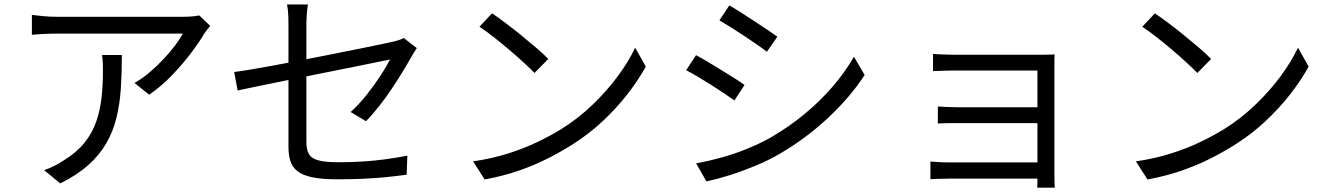

<svg xmlns="http://www.w3.org/2000/svg" viewBox="-20 -793 6020 869"><path d="M931.4 -675.8Q925.5 -669 917.6 -658.8Q909.7 -648.5 904.1 -640.2Q884.6 -606.1 847.3 -556.4Q810 -506.8 761.3 -455.4Q712.5 -404.1 655.3 -364.3L588.8 -417.4Q623.5 -437.2 657.2 -465.7Q690.8 -494.2 720.4 -525.8Q750 -557.3 772.6 -587.5Q795.2 -617.6 807.5 -640.9Q792.5 -640.9 757 -640.9Q721.4 -640.9 672.9 -640.9Q624.4 -640.9 569.2 -640.9Q514.1 -640.9 459.8 -640.9Q405.6 -640.9 358.9 -640.9Q312.2 -640.9 280.1 -640.9Q248 -640.9 237.9 -640.9Q209.8 -640.9 181.6 -639.5Q153.5 -638.2 124.3 -635.4V-725.5Q150.4 -722.1 180.1 -719.5Q209.8 -717 237.9 -717Q248 -717 281 -717Q314 -717 361.7 -717Q409.3 -717 464.9 -717Q520.5 -717 576.2 -717Q631.9 -717 681 -717Q730 -717 764.7 -717Q799.3 -717 812.4 -717Q822.1 -717 835.4 -717.7Q848.7 -718.4 861.8 -719.9Q874.8 -721.5 881.8 -723.3ZM531.6 -544Q531.6 -463.1 526.9 -392Q522.1 -321 506.9 -259.1Q491.6 -197.2 461.1 -144.5Q430.6 -91.7 379.9 -46.2Q329.2 -0.7 252.8 37.1L179.5 -23Q200 -29.6 224.2 -41.4Q248.4 -53.3 269.1 -67.5Q327.5 -103.2 362.6 -147.2Q397.6 -191.1 415.5 -242.5Q433.3 -293.8 439.6 -351.5Q445.9 -409.3 445.9 -471.5Q445.9 -489.6 445.4 -507Q444.8 -524.4 441.6 -544Z M1285.6 -128.7Q1285.6 -151.3 1285.6 -193.6Q1285.6 -235.9 1285.6 -288.8Q1285.6 -341.8 1285.6 -399.1Q1285.6 -456.3 1285.6 -510.7Q1285.6 -565.1 1285.6 -609.7Q1285.6 -654.2 1285.6 -680.8Q1285.6 -695.7 1285.2 -711.5Q1284.8 -727.2 1283.4 -742.8Q1282 -758.4 1279 -772.8H1373.6Q1370.3 -751 1368.5 -726.8Q1366.7 -702.7 1366.7 -680.8Q1366.7 -654.9 1366.7 -612.5Q1366.7 -570.2 1366.7 -518.6Q1366.7 -467 1366.7 -412.9Q1366.7 -358.8 1366.7 -307.7Q1366.7 -256.7 1366.7 -215.8Q1366.7 -174.8 1366.7 -149.7Q1366.7 -115.8 1378.2 -95.7Q1389.6 -75.6 1421 -67.2Q1452.4 -58.7 1511.8 -58.7Q1570.3 -58.7 1622.4 -62Q1674.4 -65.3 1724.2 -72.1Q1774 -78.9 1823.7 -88.3L1820.5 -2.3Q1776 3.9 1727.1 8.8Q1678.1 13.7 1623.5 16.1Q1568.8 18.5 1506.4 18.5Q1436.8 18.5 1393.1 9.3Q1349.4 0.1 1326.1 -18.3Q1302.8 -36.7 1294.2 -64.3Q1285.6 -91.9 1285.6 -128.7ZM1866.4 -575.3Q1861.2 -567.5 1854.1 -556.1Q1847.1 -544.7 1841.6 -535.2Q1824.3 -504.2 1801.5 -466.8Q1778.6 -429.3 1752 -389.7Q1725.5 -350 1696 -312.6Q1666.5 -275.2 1636.6 -244.4L1567 -285.9Q1604.7 -320.2 1639.8 -364.3Q1674.9 -408.5 1702.7 -451.4Q1730.5 -494.3 1745.3 -523.7Q1738.7 -522.6 1704.3 -515.4Q1669.9 -508.2 1616.7 -497.5Q1563.5 -486.7 1498.9 -473.9Q1434.2 -461.1 1367.4 -447.5Q1300.5 -433.8 1238.8 -421.5Q1177.2 -409.2 1129.1 -399Q1081 -388.9 1055.5 -383.5L1039.9 -467.1Q1067.5 -470.5 1115.2 -478.4Q1162.9 -486.4 1223.7 -497.6Q1284.4 -508.8 1350.8 -521.8Q1417.2 -534.8 1481.8 -547.6Q1546.4 -560.3 1602.4 -571.7Q1658.5 -583.1 1698.3 -591.3Q1738.2 -599.5 1754.4 -603.3Q1770.4 -606.8 1784.5 -611.3Q1798.6 -615.8 1807.3 -621.1Z M2207 -732.7Q2233.7 -714.7 2268.7 -688.5Q2303.7 -662.3 2340.2 -632.4Q2376.8 -602.5 2409.1 -574.9Q2441.4 -547.2 2461.6 -526.2L2399.2 -462.7Q2380.4 -482.2 2350 -510.2Q2319.6 -538.2 2283.9 -568.5Q2248.2 -598.7 2213.2 -626.1Q2178.2 -653.5 2150 -671.9ZM2121.3 -62.6Q2208.7 -75.6 2281.3 -98.8Q2353.9 -122 2413.8 -150.9Q2473.7 -179.8 2520.9 -209Q2598.1 -257.3 2662.9 -319.9Q2727.8 -382.4 2776.9 -449.1Q2826 -515.8 2854.7 -577.3L2902.9 -491.7Q2869 -429.8 2819.2 -365.9Q2769.3 -302 2706.2 -243.1Q2643.1 -184.2 2567 -136.5Q2517.2 -105.2 2457.6 -75.1Q2398 -44.9 2327.7 -20.5Q2257.4 3.8 2173.6 19.3Z M3280.8 -768.4Q3303.1 -756.2 3333.1 -736.9Q3363.1 -717.6 3395 -696.7Q3426.9 -675.8 3454.5 -657.3Q3482.2 -638.8 3498.3 -626.8L3451 -558.7Q3433.3 -572.5 3405.9 -591.5Q3378.6 -610.5 3347.7 -630.9Q3316.8 -651.3 3287.3 -669.8Q3257.8 -688.3 3236.1 -700.9ZM3130.7 -53.5Q3185.9 -63.5 3244 -79.6Q3302.1 -95.7 3359 -118.6Q3415.9 -141.4 3466.4 -169.6Q3549.3 -217.6 3620.1 -275.8Q3690.8 -334.1 3747.7 -400Q3804.7 -466 3844.9 -536.2L3893.4 -453.7Q3828.1 -353.2 3728.4 -260Q3628.6 -166.8 3508.5 -96.4Q3458.1 -67.2 3398.8 -42.6Q3339.4 -18 3281.6 0.2Q3223.8 18.4 3177.2 27.8ZM3130.3 -543.3Q3152.4 -531.7 3183.2 -513.3Q3214 -494.9 3246 -475.2Q3278 -455.6 3305.8 -438Q3333.5 -420.4 3349.7 -408.4L3304 -338.3Q3285.2 -351.9 3257.8 -370.3Q3230.3 -388.6 3199.1 -408.5Q3167.9 -428.4 3138.1 -446Q3108.3 -463.6 3085.6 -475.2Z M4202.9 -549Q4212.4 -548 4231.8 -547.1Q4251.2 -546.2 4271.7 -545.7Q4292.2 -545.2 4305.3 -545.2Q4322.1 -545.2 4358.5 -545.2Q4394.8 -545.2 4441.8 -545.2Q4488.8 -545.2 4536.9 -545.2Q4585 -545.2 4626 -545.2Q4667.1 -545.2 4691.5 -545.2Q4708.9 -545.2 4726.1 -545.7Q4743.4 -546.2 4753.3 -546.6Q4752.3 -538.7 4752.3 -524.5Q4752.3 -510.4 4752.3 -495.8Q4752.3 -486.7 4752.3 -453Q4752.3 -419.3 4752.3 -370Q4752.3 -320.8 4752.3 -265.4Q4752.3 -210 4752.3 -156.5Q4752.3 -103 4752.3 -61.1Q4752.3 -19.1 4752.3 2.3Q4752.3 14.3 4752.8 29.8Q4753.3 45.4 4753.9 56.3H4674.5Q4675.5 47.2 4675.5 31.3Q4675.5 15.4 4675.5 -0.2Q4675.5 -26.4 4675.5 -69.1Q4675.5 -111.8 4675.5 -162.6Q4675.5 -213.5 4675.5 -265.2Q4675.5 -316.9 4675.5 -361.4Q4675.5 -405.8 4675.5 -436Q4675.5 -466.1 4675.5 -473.9Q4667.4 -473.9 4640.8 -473.9Q4614.2 -473.9 4577 -473.9Q4539.8 -473.9 4498.5 -473.9Q4457.2 -473.9 4418.3 -473.9Q4379.4 -473.9 4349.2 -473.9Q4318.9 -473.9 4305.3 -473.9Q4292.2 -473.9 4271.5 -473.4Q4250.8 -472.9 4231.4 -472.2Q4212 -471.5 4202.9 -471.1ZM4224.8 -311.1Q4239.8 -310.1 4264.4 -308.8Q4288.9 -307.5 4314 -307.5Q4326.7 -307.5 4358.9 -307.5Q4391.1 -307.5 4434.1 -307.5Q4477.1 -307.5 4522.8 -307.5Q4568.6 -307.5 4609.6 -307.5Q4650.5 -307.5 4679 -307.5Q4707.4 -307.5 4714.6 -307.5V-235.8Q4707 -235.8 4678.8 -235.8Q4650.5 -235.8 4609.6 -235.8Q4568.6 -235.8 4522.8 -235.8Q4477.1 -235.8 4434.1 -235.8Q4391.1 -235.8 4359.2 -235.8Q4327.3 -235.8 4314.7 -235.8Q4288.9 -235.8 4264.4 -235.5Q4239.9 -235.2 4224.8 -233.8ZM4191 -62Q4203.4 -61 4225.3 -59.5Q4247.1 -58 4273.3 -58Q4287.5 -58 4322.2 -58Q4356.9 -58 4403 -58Q4449.1 -58 4498.8 -58Q4548.5 -58 4593.8 -58Q4639 -58 4671.7 -58Q4704.4 -58 4715 -58V15.5Q4702.9 15.5 4669.9 15.5Q4636.9 15.5 4591.6 15.5Q4546.4 15.5 4497.1 15.5Q4447.8 15.5 4402 15.5Q4356.3 15.5 4322 15.5Q4287.7 15.5 4273.5 15.5Q4250.5 15.5 4227 16.5Q4203.4 17.5 4191 17.9Z M5207 -732.7Q5233.7 -714.7 5268.7 -688.5Q5303.7 -662.3 5340.2 -632.4Q5376.8 -602.5 5409.1 -574.9Q5441.4 -547.2 5461.6 -526.2L5399.2 -462.7Q5380.4 -482.2 5350 -510.2Q5319.6 -538.2 5283.9 -568.5Q5248.2 -598.7 5213.2 -626.1Q5178.2 -653.5 5150 -671.9ZM5121.3 -62.6Q5208.7 -75.6 5281.3 -98.8Q5353.9 -122 5413.8 -150.9Q5473.7 -179.8 5520.9 -209Q5598.1 -257.3 5662.9 -319.9Q5727.8 -382.4 5776.9 -449.1Q5826 -515.8 5854.7 -577.3L5902.9 -491.7Q5869 -429.8 5819.2 -365.9Q5769.3 -302 5706.2 -243.1Q5643.1 -184.2 5567 -136.5Q5517.2 -105.2 5457.6 -75.1Q5398 -44.9 5327.7 -20.5Q5257.4 3.8 5173.6 19.3Z"/></svg>

Font: Noto Sans SC Thin
Style: Regular
Weight: 100
Designer: Ryoko NISHIZUKA 西塚涼子 (kana, bopomofo & ideographs); Paul D. Hunt (Latin, Greek & Cyrillic); Sandoll Communications 산돌커뮤니
Foundry: Adobe
Version: Version 2.004-H2;hotconv 1.0.118;makeotfexe 2.5.65603